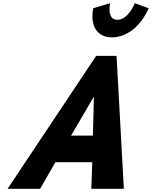

<svg xmlns="http://www.w3.org/2000/svg" viewBox="-20 -1172 943 1192"><path d="M816.7 -1152C816.7 -1152 777.2 -1049 708.7 -1049C640.2 -1049 663.7 -1152 663.7 -1152L558.8 -1121C538.1 -1014 581.3 -940 675.4 -940C769.4 -940 857.9 -1014 902.6 -1121ZM703.6 -825H576.8L27.1 0H229.1L324 -165H552.9L546.9 0H748.9ZM556.7 -330H421.1L561.5 -570H563Z"/></svg>

Font: Hussar
Style: BdSuprConOblThree
Weight: 700
Foundry: Cannot Into Space Fonts
Version: Version 2.00